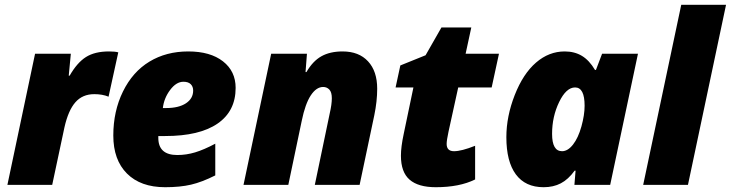

<svg xmlns="http://www.w3.org/2000/svg" viewBox="-20 -780 3083 810"><path d="M439.9 -563Q466.3 -563 479 -559.1L438 -372.1Q412.1 -382.8 377.9 -382.8Q328.1 -382.8 298.1 -348.6Q268.1 -314.5 252 -243.2L200.2 0H11.2L127.9 -553.2H278.8L270 -460.9H273.9Q305.2 -515.6 342.5 -539.3Q379.9 -563 439.9 -563Z M676.8 9.8Q573.2 9.8 515.6 -47.9Q458 -105.5 458 -208.3Q458 -311 498.8 -394Q539.6 -477.1 610.4 -520Q681.2 -563 774.2 -563Q867.2 -563 920.7 -521.2Q974.1 -479.5 974.1 -409.2Q974.1 -311 897.7 -258.5Q821.3 -206.1 676.8 -206.1H647.9V-198.2Q647.9 -126 728 -126Q766.1 -126 803.2 -137.2Q840.3 -148.4 888.2 -173.8V-40Q832 -11.7 785.9 -1Q739.7 9.8 676.8 9.8ZM681.2 -324.2Q733.9 -324.2 764.4 -344.2Q794.9 -364.3 794.9 -397.9Q794.9 -414.6 784.7 -424.8Q774.4 -435.1 753.9 -435.1Q723.6 -435.1 697.8 -400.6Q671.9 -366.2 667 -324.2Z M1371.1 -301.8Q1379.9 -339.8 1379.9 -365.5Q1379.9 -391.1 1369.4 -402.1Q1358.9 -413.1 1343.3 -413.1Q1314.5 -413.1 1291 -377.4Q1267.6 -341.8 1252.9 -270L1196.3 0H1007.3L1124 -553.2H1274.9L1269 -476.1H1272.9Q1299.3 -522 1335.7 -542.5Q1372.1 -563 1425.3 -563Q1494.1 -563 1532.7 -521.2Q1571.3 -479.5 1571.3 -405.8Q1571.3 -353 1559.1 -293.9L1497.1 0H1308.1Z M1864.3 -172.9Q1864.3 -142.1 1895.5 -142.1Q1926.8 -142.1 1984.4 -165V-22.9Q1918.5 9.8 1818.4 9.8Q1744.6 9.8 1708 -22Q1671.4 -53.7 1671.4 -123Q1671.4 -160.2 1683.1 -214.8L1724.1 -411.1H1648.9L1668.9 -503.9L1775.4 -546.9L1842.3 -664.1H1968.3L1944.3 -553.2H2085L2054.2 -411.1H1913.1L1872.1 -224.1Q1864.3 -188 1864.3 -172.9Z M2273.4 9.8Q2196.3 9.8 2156.2 -44.4Q2116.2 -98.6 2116.2 -201.2Q2116.2 -289.1 2151.6 -379.2Q2187 -469.2 2241.5 -516.1Q2295.9 -563 2362.3 -563Q2403.8 -563 2434.8 -544.4Q2465.8 -525.9 2490.2 -484.9H2494.1L2520 -553.2H2671.4L2554.2 0H2403.3L2408.2 -60.1H2404.3Q2377.4 -22.9 2345.9 -6.6Q2314.5 9.8 2273.4 9.8ZM2351.1 -142.1Q2375.5 -142.1 2397.5 -170.2Q2419.4 -198.2 2432.9 -246.6Q2446.3 -294.9 2446.3 -334Q2446.3 -411.1 2406.2 -411.1Q2368.7 -411.1 2338.9 -349.6Q2309.1 -288.1 2309.1 -215.1Q2309.1 -142.1 2351.1 -142.1Z M2693.4 0 2854 -759.8H3043L2882.3 0Z"/></svg>

Font: Open Sans Hebrew Extra Bold
Style: Italic
Weight: 800
Italic angle: -12°
Foundry: Ascender Corporation, Yanek Iontef
Version: Version 2.001;PS 002.001;hotconv 1.0.70;makeotf.lib2.5.58329